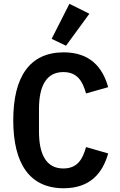

<svg xmlns="http://www.w3.org/2000/svg" viewBox="-20 -988 640 1020"><path d="M318.5 12.1C457 12.1 524.9 -66.4 554.7 -172.9L437.1 -206.7C419 -142 391.3 -93 316.4 -93C225.1 -93 187.1 -168.7 187.1 -289.4V-408.7C187.1 -529.5 225.1 -605.1 316.4 -605.1C391.3 -605.1 419 -555.8 437.1 -491.5L554.7 -524.9C524.9 -631.7 457 -709.9 318.5 -709.9C137.1 -709.9 50.4 -579.2 50.4 -349.1C50.4 -119 137.1 12.1 318.5 12.1ZM254.3 -781.6 330.6 -745 454.9 -915.1 348.7 -967.7Z"/></svg>

Font: Margiela Mono SemiBold
Style: Regular
Weight: 600
Designer: Mike Abbink, Paul van der Laan, Pieter van Rosmalen
Foundry: Bold Monday
Version: Version 2.003 2021